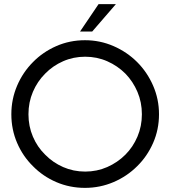

<svg xmlns="http://www.w3.org/2000/svg" viewBox="-20 -903 826 931"><path d="M645 -97Q694 -145 722.5 -210Q751 -275 751 -349Q751 -422 722.5 -487.5Q694 -553 645 -602Q596 -651 530.5 -679.5Q465 -708 392 -708Q318 -708 253 -679.5Q188 -651 140 -602Q91 -553 63 -487.5Q35 -422 35 -349Q35 -275 63 -210Q91 -145 140 -97Q188 -48 253 -20Q318 8 392 8Q465 8 530.5 -20Q596 -48 645 -97ZM199 -153Q161 -190 139.5 -240.5Q118 -291 118 -349Q118 -407 139.5 -457.5Q161 -508 199 -546Q236 -584 286 -606Q336 -628 393 -628Q450 -628 500 -606Q550 -584 588 -546Q625 -508 646.5 -457.5Q668 -407 668 -349Q668 -291 646.5 -240.5Q625 -190 588 -153Q550 -115 500 -93Q450 -71 393 -71Q336 -71 286 -93Q236 -115 199 -153ZM427 -750Q456 -783 484.5 -816.5Q513 -850 542 -883H458Q435 -850 413 -816.5Q391 -783 368 -750Z"/></svg>

Font: Josefin Slab Thin
Style: Bold
Weight: 700
Version: Version 2.000